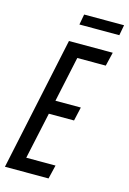

<svg xmlns="http://www.w3.org/2000/svg" viewBox="-128 -896 643 957"><g transform="rotate(15 193.5 -417.5)"><path d="M-2 0 144 -688H370L353 -617H206L156 -383H287L271 -312H141L89 -71H240L223 0ZM173 -781 183 -835H389L379 -781Z"/></g></svg>

Font: Saira Ultra Condensed Medium
Style: Italic
Weight: 500
Width: 1
Italic angle: -12°
Designer: Hector Gatti with collaboration of the Omnibus-Type team
Foundry: Omnibus-Type
Version: Version 1.001; ttfautohint (v1.8)